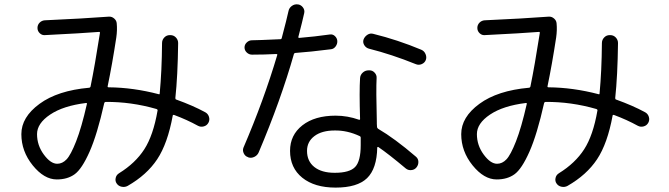

<svg xmlns="http://www.w3.org/2000/svg" viewBox="-20 -813 3040 873"><path d="M371.1 -344.7Q267.6 -332 208 -292Q148.4 -252 148.4 -203.1Q148.4 -152.3 179.2 -110.4Q210 -68.4 240.2 -68.4Q263.7 -68.4 282.7 -88.4Q301.8 -108.4 326.2 -170.4Q350.6 -232.4 375 -339.8Q377 -344.7 371.1 -344.7ZM238.3 2.9Q180.7 2.9 128.9 -61Q77.1 -125 77.1 -203.1Q77.1 -280.3 159.7 -340.8Q242.2 -401.4 385.7 -414.1Q389.6 -414.1 391.6 -418.9Q411.1 -513.7 434.6 -664.1Q434.6 -668 431.6 -668Q358.4 -662.1 183.6 -653.3Q170.9 -652.3 160.6 -662.1Q150.4 -671.9 150.4 -686Q150.4 -700.2 160.2 -710Q169.9 -719.7 183.6 -720.7Q357.4 -728.5 474.6 -737.3Q488.3 -738.3 499 -729Q509.8 -719.7 510.7 -707Q513.7 -676.8 508.8 -642.6Q490.2 -520.5 469.7 -421.9Q467.8 -416 474.6 -416Q585.9 -415 701.2 -384.8Q706.1 -382.8 706.1 -387.7Q715.8 -489.3 716.8 -617.2Q716.8 -631.8 727.1 -642.6Q737.3 -653.3 752 -653.3H754.9Q769.5 -653.3 779.8 -642.6Q790 -631.8 790 -617.2Q788.1 -466.8 777.3 -367.2Q777.3 -361.3 781.2 -360.4Q857.4 -333 913.1 -302.7Q925.8 -295.9 930.2 -281.7Q934.6 -267.6 927.7 -254.9Q920.9 -242.2 906.7 -238.3Q892.6 -234.4 879.9 -241.2Q830.1 -268.6 772.5 -290Q770.5 -291 768.1 -290.5Q765.6 -290 765.6 -288.1Q742.2 -160.2 694.8 -88.9Q647.5 -17.6 560.5 32.2Q547.9 39.1 533.2 36.1Q518.6 33.2 510.7 21.5Q502.9 10.7 505.9 -3.4Q508.8 -17.6 521.5 -25.4Q595.7 -71.3 636.2 -134.3Q676.8 -197.3 696.3 -309.6Q698.2 -314.5 691.4 -317.4Q576.2 -350.6 460 -349.6Q456.1 -349.6 454.1 -344.7Q421.9 -201.2 387.2 -123Q352.5 -44.9 319.8 -21Q287.1 2.9 238.3 2.9Z M1615.2 -194.3Q1558.6 -220.7 1502 -219.7Q1443.4 -219.7 1409.7 -194.3Q1376 -168.9 1376 -127Q1376 -80.1 1409.2 -53.7Q1442.4 -27.3 1502 -27.3Q1569.3 -27.3 1594.7 -53.7Q1620.1 -80.1 1620.1 -153.3V-186.5Q1620.1 -192.4 1615.2 -194.3ZM1298.8 -127Q1298.8 -199.2 1355 -243.2Q1411.1 -287.1 1505.9 -287.1Q1560.5 -287.1 1612.3 -268.6Q1613.3 -267.6 1615.2 -268.6Q1617.2 -269.5 1617.2 -271.5Q1613.3 -399.4 1617.2 -458Q1618.2 -472.7 1629.4 -482.9Q1640.6 -493.2 1656.2 -493.2H1660.2Q1673.8 -493.2 1683.6 -482.4Q1693.4 -471.7 1692.4 -458Q1689.5 -405.3 1693.4 -257.8V-250Q1694.3 -242.2 1694.3 -235.4Q1694.3 -231.4 1699.2 -227.5Q1774.4 -183.6 1871.1 -100.6Q1881.8 -91.8 1882.3 -77.6Q1882.8 -63.5 1874 -52.2Q1865.2 -41 1850.6 -39.6Q1835.9 -38.1 1825.2 -46.9Q1746.1 -113.3 1700.2 -144.5Q1699.2 -145.5 1697.3 -144.5Q1695.3 -143.6 1695.3 -142.6Q1693.4 -45.9 1648.9 -2.9Q1604.5 40 1505.9 40Q1410.2 40 1354.5 -4.9Q1298.8 -49.8 1298.8 -127ZM1107.4 -98.6Q1094.7 -102.5 1088.4 -115.7Q1082 -128.9 1086.9 -141.6Q1179.7 -357.4 1240.2 -561.5Q1243.2 -566.4 1236.3 -567.4Q1181.6 -564.5 1126 -564.5Q1112.3 -564.5 1102.1 -574.2Q1091.8 -584 1091.8 -597.2Q1091.8 -610.4 1102.1 -620.1Q1112.3 -629.9 1126 -629.9Q1149.4 -629.9 1255.9 -634.8Q1258.8 -634.8 1260.7 -638.7Q1284.2 -727.5 1292 -763.7Q1294.9 -777.3 1307.1 -786.1Q1319.3 -794.9 1334 -793H1335Q1348.6 -791 1357.4 -779.3Q1366.2 -767.6 1363.3 -753.9Q1355.5 -717.8 1336.9 -646.5Q1335 -641.6 1339.8 -640.6Q1411.1 -646.5 1479.5 -656.2Q1493.2 -658.2 1502.9 -648.9Q1512.7 -639.6 1513.7 -627Q1514.6 -613.3 1505.9 -601.6Q1497.1 -589.8 1483.4 -588.9Q1390.6 -577.1 1323.2 -572.3Q1318.4 -572.3 1316.4 -567.4Q1256.8 -357.4 1156.2 -120.1Q1150.4 -106.4 1136.2 -99.6Q1122.1 -92.8 1108.4 -97.7ZM1895.5 -586.9Q1909.2 -581.1 1915 -566.9Q1920.9 -552.7 1916 -540Q1911.1 -527.3 1897.5 -521.5Q1883.8 -515.6 1870.1 -521.5Q1761.7 -565.4 1657.2 -591.8Q1643.6 -595.7 1636.2 -607.9Q1628.9 -620.1 1632.8 -632.8Q1637.7 -646.5 1650.4 -654.8Q1663.1 -663.1 1676.8 -659.2Q1788.1 -631.8 1895.5 -586.9Z M2371.1 -344.7Q2267.6 -332 2208 -292Q2148.4 -252 2148.4 -203.1Q2148.4 -152.3 2179.2 -110.4Q2210 -68.4 2240.2 -68.4Q2263.7 -68.4 2282.7 -88.4Q2301.8 -108.4 2326.2 -170.4Q2350.6 -232.4 2375 -339.8Q2377 -344.7 2371.1 -344.7ZM2238.3 2.9Q2180.7 2.9 2128.9 -61Q2077.1 -125 2077.1 -203.1Q2077.1 -280.3 2159.7 -340.8Q2242.2 -401.4 2385.7 -414.1Q2389.6 -414.1 2391.6 -418.9Q2411.1 -513.7 2434.6 -664.1Q2434.6 -668 2431.6 -668Q2358.4 -662.1 2183.6 -653.3Q2170.9 -652.3 2160.6 -662.1Q2150.4 -671.9 2150.4 -686Q2150.4 -700.2 2160.2 -710Q2169.9 -719.7 2183.6 -720.7Q2357.4 -728.5 2474.6 -737.3Q2488.3 -738.3 2499 -729Q2509.8 -719.7 2510.7 -707Q2513.7 -676.8 2508.8 -642.6Q2490.2 -520.5 2469.7 -421.9Q2467.8 -416 2474.6 -416Q2585.9 -415 2701.2 -384.8Q2706.1 -382.8 2706.1 -387.7Q2715.8 -489.3 2716.8 -617.2Q2716.8 -631.8 2727.1 -642.6Q2737.3 -653.3 2752 -653.3H2754.9Q2769.5 -653.3 2779.8 -642.6Q2790 -631.8 2790 -617.2Q2788.1 -466.8 2777.3 -367.2Q2777.3 -361.3 2781.2 -360.4Q2857.4 -333 2913.1 -302.7Q2925.8 -295.9 2930.2 -281.7Q2934.6 -267.6 2927.7 -254.9Q2920.9 -242.2 2906.7 -238.3Q2892.6 -234.4 2879.9 -241.2Q2830.1 -268.6 2772.5 -290Q2770.5 -291 2768.1 -290.5Q2765.6 -290 2765.6 -288.1Q2742.2 -160.2 2694.8 -88.9Q2647.5 -17.6 2560.5 32.2Q2547.9 39.1 2533.2 36.1Q2518.6 33.2 2510.7 21.5Q2502.9 10.7 2505.9 -3.4Q2508.8 -17.6 2521.5 -25.4Q2595.7 -71.3 2636.2 -134.3Q2676.8 -197.3 2696.3 -309.6Q2698.2 -314.5 2691.4 -317.4Q2576.2 -350.6 2460 -349.6Q2456.1 -349.6 2454.1 -344.7Q2421.9 -201.2 2387.2 -123Q2352.5 -44.9 2319.8 -21Q2287.1 2.9 2238.3 2.9Z"/></svg>

Font: Rounded-L Mgen+ 2m regular
Style: Regular
Weight: 400
Designer: [Source Han Sans]
Ryoko NISHIZUKA  (kana & ideographs); Paul D. Hunt (Latin, Greek & Cyrillic); Wenlong ZHANG  (bopomofo
Version: Version 1.059.20150602